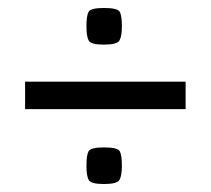

<svg xmlns="http://www.w3.org/2000/svg" viewBox="-20 -462 529 482"><path d="M43 -188V-257H446V-188ZM241 -350Q208 -350 202.5 -360.5Q197 -371 197 -396Q197 -423 202.5 -432.5Q208 -442 241 -442Q275 -442 280.5 -432.5Q286 -423 286 -396Q286 -371 280 -360.5Q274 -350 241 -350ZM241 0Q208 0 202.5 -10.5Q197 -21 197 -46Q197 -73 202.5 -82.5Q208 -92 241 -92Q275 -92 280.5 -82.5Q286 -73 286 -46Q286 -21 280 -10.5Q274 0 241 0Z"/></svg>

Font: Smooch Sans Thin ExtraBold
Style: Regular
Weight: 800
Version: Version 1.010